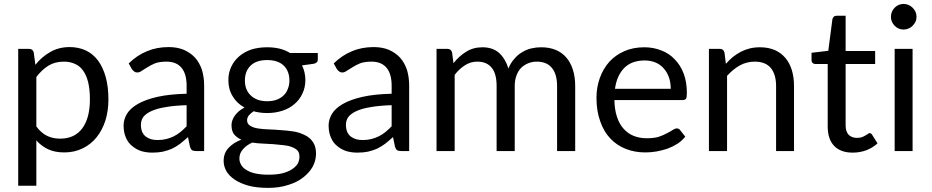

<svg xmlns="http://www.w3.org/2000/svg" viewBox="-20 -749 4621 952"><path d="M160.2 -122.1Q184.6 -88.9 213.9 -75.2Q242.2 -61.5 278.3 -61.5Q349.6 -61.5 387.7 -112.3Q425.8 -163.1 425.8 -256.8Q425.8 -305.7 417 -341.8Q408.2 -377 391.6 -399.4Q375 -422.9 350.6 -432.6Q327.1 -443.4 296.9 -443.4Q252.9 -443.4 220.7 -423.8Q187.5 -403.3 160.2 -367.2Q160.2 -285.2 160.2 -122.1ZM155.3 -427.7Q187.5 -467.8 229.5 -491.2Q271.5 -515.6 325.2 -515.6Q369.1 -515.6 405.3 -499Q440.4 -482.4 465.8 -449.2Q490.2 -416 503.9 -368.2Q517.6 -319.3 517.6 -256.8Q517.6 -200.2 502.9 -152.3Q487.3 -103.5 459 -68.4Q430.7 -33.2 390.6 -13.7Q349.6 6.8 298.8 6.8Q252 6.8 218.8 -8.8Q185.5 -24.4 160.2 -52.7Q160.2 22.5 160.2 171.9Q137.7 171.9 70.3 171.9Q70.3 43.9 70.3 -336.9Q70.3 -378.9 70.3 -506.8Q84 -506.8 124 -506.8Q142.6 -506.8 147.5 -488.3Q150.4 -467.8 155.3 -427.7Z M905.3 -227.5Q843.8 -225.6 800.8 -217.8Q757.8 -210.9 730.5 -198.2Q703.1 -185.5 690.4 -168.9Q678.7 -151.4 678.7 -130.9Q678.7 -110.4 684.6 -95.7Q691.4 -81.1 702.1 -72.3Q713.9 -63.5 729.5 -58.6Q744.1 -54.7 761.7 -54.7Q785.2 -54.7 804.7 -59.6Q824.2 -64.5 841.8 -73.2Q859.4 -82 875 -94.7Q890.6 -107.4 905.3 -123Q905.3 -158.2 905.3 -227.5ZM618.2 -434.6Q660.2 -475.6 709 -495.1Q756.8 -515.6 816.4 -515.6Q858.4 -515.6 891.6 -502Q924.8 -487.3 947.3 -462.9Q969.7 -437.5 981.4 -402.3Q992.2 -366.2 992.2 -324.2Q992.2 -215.8 992.2 0Q982.4 0 953.1 0Q940.4 0 932.6 -3.9Q925.8 -8.8 921.9 -21.5Q918.9 -37.1 912.1 -69.3Q891.6 -50.8 873 -36.1Q854.5 -22.5 833 -11.7Q812.5 -2.9 788.1 2.9Q764.6 7.8 735.4 7.8Q706.1 7.8 679.7 0Q654.3 -8.8 634.8 -25.4Q615.2 -41 604.5 -66.4Q592.8 -91.8 592.8 -127Q592.8 -156.2 609.4 -184.6Q626 -211.9 663.1 -233.4Q700.2 -254.9 759.8 -268.6Q819.3 -282.2 905.3 -284.2Q905.3 -297.9 905.3 -324.2Q905.3 -382.8 879.9 -413.1Q854.5 -443.4 805.7 -443.4Q772.5 -443.4 750 -435.5Q728.5 -426.8 711.9 -416Q695.3 -406.2 683.6 -398.4Q671.9 -389.6 660.2 -389.6Q651.4 -389.6 645.5 -394.5Q638.7 -399.4 633.8 -406.2Q628.9 -416 618.2 -434.6Z M1304.7 -247.1Q1332 -247.1 1352.5 -254.9Q1373 -262.7 1386.7 -276.4Q1400.4 -289.1 1407.2 -308.6Q1415 -327.1 1415 -349.6Q1415 -396.5 1386.7 -423.8Q1358.4 -451.2 1304.7 -451.2Q1251 -451.2 1222.7 -423.8Q1194.3 -396.5 1194.3 -349.6Q1194.3 -327.1 1201.2 -308.6Q1209 -289.1 1222.7 -276.4Q1236.3 -262.7 1256.8 -254.9Q1277.3 -247.1 1304.7 -247.1ZM1464.8 27.3Q1464.8 8.8 1455.1 -2.9Q1444.3 -13.7 1425.8 -20.5Q1408.2 -27.3 1384.8 -29.3Q1361.3 -32.2 1335 -34.2Q1309.6 -35.2 1282.2 -37.1Q1254.9 -38.1 1230.5 -42Q1202.1 -29.3 1184.6 -8.8Q1167 10.7 1167 37.1Q1167 53.7 1175.8 68.4Q1184.6 84 1202.1 93.8Q1219.7 105.5 1247.1 111.3Q1274.4 117.2 1311.5 117.2Q1347.7 117.2 1376 111.3Q1404.3 104.5 1423.8 92.8Q1444.3 80.1 1455.1 64.5Q1464.8 47.9 1464.8 27.3ZM1555.7 -486.3Q1555.7 -478.5 1555.7 -453.1Q1555.7 -436.5 1534.2 -432.6Q1515.6 -429.7 1477.5 -424.8Q1494.1 -391.6 1494.1 -351.6Q1494.1 -315.4 1479.5 -285.2Q1465.8 -254.9 1440.4 -233.4Q1416 -211.9 1380.9 -200.2Q1345.7 -188.5 1304.7 -188.5Q1269.5 -188.5 1237.3 -197.3Q1221.7 -186.5 1212.9 -175.8Q1205.1 -164.1 1205.1 -153.3Q1205.1 -134.8 1219.7 -126Q1234.4 -116.2 1257.8 -112.3Q1282.2 -108.4 1312.5 -107.4Q1343.8 -106.4 1376 -103.5Q1408.2 -101.6 1438.5 -96.7Q1469.7 -90.8 1493.2 -78.1Q1517.6 -66.4 1532.2 -43.9Q1546.9 -22.5 1546.9 12.7Q1546.9 45.9 1531.2 76.2Q1514.6 106.4 1484.4 129.9Q1454.1 154.3 1409.2 168Q1365.2 182.6 1309.6 182.6Q1253.9 182.6 1212.9 171.9Q1170.9 160.2 1143.6 141.6Q1116.2 123 1102.5 99.6Q1088.9 75.2 1088.9 48.8Q1088.9 10.7 1112.3 -14.6Q1135.7 -41 1176.8 -56.6Q1154.3 -66.4 1140.6 -83Q1127.9 -99.6 1127.9 -128.9Q1127.9 -139.6 1131.8 -151.4Q1135.7 -163.1 1143.6 -174.8Q1152.3 -186.5 1164.1 -197.3Q1175.8 -207 1192.4 -215.8Q1154.3 -236.3 1133.8 -271.5Q1112.3 -305.7 1112.3 -351.6Q1112.3 -388.7 1127 -418.9Q1141.6 -449.2 1167 -470.7Q1192.4 -492.2 1227.5 -503.9Q1262.7 -514.6 1304.7 -514.6Q1337.9 -514.6 1366.2 -507.8Q1394.5 -501 1418 -486.3Q1463.9 -486.3 1555.7 -486.3Z M1921.9 -227.5Q1860.4 -225.6 1817.4 -217.8Q1774.4 -210.9 1747.1 -198.2Q1719.7 -185.5 1707 -168.9Q1695.3 -151.4 1695.3 -130.9Q1695.3 -110.4 1701.2 -95.7Q1708 -81.1 1718.8 -72.3Q1730.5 -63.5 1746.1 -58.6Q1760.7 -54.7 1778.3 -54.7Q1801.8 -54.7 1821.3 -59.6Q1840.8 -64.5 1858.4 -73.2Q1876 -82 1891.6 -94.7Q1907.2 -107.4 1921.9 -123Q1921.9 -158.2 1921.9 -227.5ZM1634.8 -434.6Q1676.8 -475.6 1725.6 -495.1Q1773.4 -515.6 1833 -515.6Q1875 -515.6 1908.2 -502Q1941.4 -487.3 1963.9 -462.9Q1986.3 -437.5 1998 -402.3Q2008.8 -366.2 2008.8 -324.2Q2008.8 -215.8 2008.8 0Q1999 0 1969.7 0Q1957 0 1949.2 -3.9Q1942.4 -8.8 1938.5 -21.5Q1935.5 -37.1 1928.7 -69.3Q1908.2 -50.8 1889.6 -36.1Q1871.1 -22.5 1849.6 -11.7Q1829.1 -2.9 1804.7 2.9Q1781.2 7.8 1752 7.8Q1722.7 7.8 1696.3 0Q1670.9 -8.8 1651.4 -25.4Q1631.8 -41 1621.1 -66.4Q1609.4 -91.8 1609.4 -127Q1609.4 -156.2 1626 -184.6Q1642.6 -211.9 1679.7 -233.4Q1716.8 -254.9 1776.4 -268.6Q1835.9 -282.2 1921.9 -284.2Q1921.9 -297.9 1921.9 -324.2Q1921.9 -382.8 1896.5 -413.1Q1871.1 -443.4 1822.3 -443.4Q1789.1 -443.4 1766.6 -435.5Q1745.1 -426.8 1728.5 -416Q1711.9 -406.2 1700.2 -398.4Q1688.5 -389.6 1676.8 -389.6Q1668 -389.6 1662.1 -394.5Q1655.3 -399.4 1650.4 -406.2Q1645.5 -416 1634.8 -434.6Z M2144.5 0Q2144.5 -79.1 2144.5 -316.4Q2144.5 -364.3 2144.5 -506.8Q2158.2 -506.8 2198.2 -506.8Q2216.8 -506.8 2221.7 -488.3Q2223.6 -470.7 2228.5 -435.5Q2255.9 -470.7 2291 -492.2Q2326.2 -514.6 2372.1 -514.6Q2422.9 -514.6 2455.1 -486.3Q2486.3 -457 2501 -409.2Q2511.7 -436.5 2529.3 -456.1Q2545.9 -476.6 2567.4 -489.3Q2588.9 -502.9 2613.3 -508.8Q2637.7 -514.6 2663.1 -514.6Q2703.1 -514.6 2734.4 -502Q2765.6 -489.3 2787.1 -464.8Q2808.6 -440.4 2820.3 -404.3Q2832 -368.2 2832 -322.3Q2832 -214.8 2832 0Q2809.6 0 2742.2 0Q2742.2 -81.1 2742.2 -322.3Q2742.2 -381.8 2715.8 -413.1Q2690.4 -443.4 2641.6 -443.4Q2619.1 -443.4 2599.6 -435.5Q2580.1 -427.7 2564.5 -413.1Q2549.8 -398.4 2541 -375Q2532.2 -352.5 2532.2 -322.3Q2532.2 -214.8 2532.2 0Q2509.8 0 2442.4 0Q2442.4 -81.1 2442.4 -322.3Q2442.4 -383.8 2418 -413.1Q2393.6 -443.4 2346.7 -443.4Q2313.5 -443.4 2286.1 -425.8Q2257.8 -408.2 2234.4 -377.9Q2234.4 -252 2234.4 0Q2211.9 0 2144.5 0Z M3305.7 -308.6Q3305.7 -339.8 3296.9 -365.2Q3288.1 -390.6 3271.5 -409.2Q3254.9 -428.7 3231.4 -438.5Q3207 -449.2 3176.8 -449.2Q3112.3 -449.2 3075.2 -412.1Q3038.1 -374 3029.3 -308.6Q3121.1 -308.6 3305.7 -308.6ZM3377.9 -71.3Q3361.3 -50.8 3338.9 -36.1Q3315.4 -21.5 3289.1 -11.7Q3262.7 -2.9 3235.4 2Q3207 6.8 3179.7 6.8Q3127 6.8 3083 -10.7Q3038.1 -28.3 3005.9 -62.5Q2973.6 -96.7 2956.1 -147.5Q2937.5 -198.2 2937.5 -263.7Q2937.5 -316.4 2954.1 -362.3Q2970.7 -408.2 3001 -442.4Q3031.2 -475.6 3075.2 -495.1Q3119.1 -514.6 3174.8 -514.6Q3219.7 -514.6 3258.8 -499Q3297.9 -484.4 3325.2 -455.1Q3353.5 -426.8 3370.1 -383.8Q3385.7 -341.8 3385.7 -288.1Q3385.7 -266.6 3381.8 -259.8Q3377 -252.9 3364.3 -252.9Q3252 -252.9 3026.4 -252.9Q3027.3 -205.1 3039.1 -169.9Q3050.8 -133.8 3072.3 -110.4Q3092.8 -86.9 3122.1 -75.2Q3151.4 -63.5 3186.5 -63.5Q3220.7 -63.5 3245.1 -70.3Q3268.6 -78.1 3286.1 -87.9Q3303.7 -96.7 3315.4 -104.5Q3327.1 -112.3 3335.9 -112.3Q3346.7 -112.3 3352.5 -103.5Q3361.3 -92.8 3377.9 -71.3Z M3579.1 -432.6Q3595.7 -451.2 3614.3 -466.8Q3632.8 -481.4 3653.3 -492.2Q3673.8 -502.9 3697.3 -508.8Q3720.7 -514.6 3748 -514.6Q3789.1 -514.6 3821.3 -501Q3852.5 -487.3 3874 -461.9Q3895.5 -436.5 3906.2 -401.4Q3917 -365.2 3917 -322.3Q3917 -214.8 3917 0Q3894.5 0 3828.1 0Q3828.1 -81.1 3828.1 -322.3Q3828.1 -379.9 3801.8 -412.1Q3775.4 -443.4 3721.7 -443.4Q3682.6 -443.4 3648.4 -424.8Q3614.3 -405.3 3585 -373Q3585 -249 3585 0Q3562.5 0 3495.1 0Q3495.1 -79.1 3495.1 -316.4Q3495.1 -364.3 3495.1 -506.8Q3508.8 -506.8 3548.8 -506.8Q3567.4 -506.8 3572.3 -488.3Q3574.2 -469.7 3579.1 -432.6Z M4208 7.8Q4148.4 7.8 4116.2 -25.4Q4084 -58.6 4084 -122.1Q4084 -225.6 4084 -431.6Q4068.4 -431.6 4022.5 -431.6Q4014.6 -431.6 4009.8 -436.5Q4003.9 -441.4 4003.9 -451.2Q4003.9 -462.9 4003.9 -487.3Q4024.4 -489.3 4086.9 -497.1Q4091.8 -537.1 4107.4 -654.3Q4109.4 -661.1 4114.3 -666Q4119.1 -670.9 4127.9 -670.9Q4142.6 -670.9 4172.9 -670.9Q4172.9 -627 4172.9 -496.1Q4210 -496.1 4319.3 -496.1Q4319.3 -480.5 4319.3 -431.6Q4283.2 -431.6 4172.9 -431.6Q4172.9 -356.4 4172.9 -127.9Q4172.9 -95.7 4188.5 -80.1Q4204.1 -65.4 4228.5 -65.4Q4242.2 -65.4 4252.9 -68.4Q4262.7 -72.3 4270.5 -77.1Q4278.3 -81.1 4283.2 -85Q4288.1 -88.9 4292 -88.9Q4299.8 -88.9 4304.7 -80.1Q4313.5 -66.4 4331.1 -38.1Q4307.6 -16.6 4275.4 -3.9Q4243.2 7.8 4208 7.8Z M4504.9 -506.8Q4504.9 -379.9 4504.9 0Q4483.4 0 4416 0Q4416 -79.1 4416 -316.4Q4416 -364.3 4416 -506.8Q4438.5 -506.8 4504.9 -506.8ZM4524.4 -665Q4524.4 -652.3 4519.5 -641.6Q4513.7 -629.9 4504.9 -621.1Q4496.1 -612.3 4484.4 -607.4Q4472.7 -602.5 4460 -602.5Q4447.3 -602.5 4435.5 -607.4Q4424.8 -612.3 4416 -621.1Q4407.2 -629.9 4402.3 -641.6Q4397.5 -652.3 4397.5 -665Q4397.5 -678.7 4402.3 -690.4Q4407.2 -702.1 4416 -710.9Q4424.8 -719.7 4435.5 -724.6Q4447.3 -729.5 4460 -729.5Q4472.7 -729.5 4484.4 -724.6Q4496.1 -719.7 4504.9 -710.9Q4513.7 -702.1 4519.5 -690.4Q4524.4 -678.7 4524.4 -665Z"/></svg>

Font: Lato
Style: Regular
Weight: 400
Designer: Lukasz Dziedzic with Adam Twardoch and Botio Nikoltchev
Version: Version 2.015; 2015-08-06; http://www.latofonts.com/